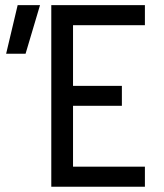

<svg xmlns="http://www.w3.org/2000/svg" viewBox="-20 -713 626 733"><path d="M175.8 0V-693.4H533.2V-616.7H258.8V-385.3H445.3V-309.1H258.8V-76.7H533.2V0ZM3.4 -507.8 47.4 -693.4H132.8L77.6 -507.8Z"/></svg>

Font: Cascadia Code PL SemiLight
Style: Regular
Weight: 350
Monospace: yes
Designer: Aaron Bell
Foundry: Saja Typeworks
Version: Version 2404.023; ttfautohint (v1.8.4)